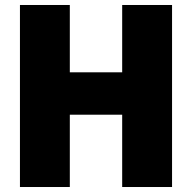

<svg xmlns="http://www.w3.org/2000/svg" viewBox="-20 -750 770 770"><path d="M470 0V-730H670V0ZM60 0V-730H260V0ZM160 -290V-460H570V-290Z"/></svg>

Font: M PLUS 1 Black
Style: Regular
Weight: 900
Designer: Coji Morishita
Foundry: UNDERFOREST DESIGN
Version: Version 1.001